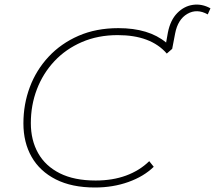

<svg xmlns="http://www.w3.org/2000/svg" viewBox="-20 -829 955 853"><path d="M402 4Q299 4 228 -32Q157 -68 120.5 -132Q84 -196 84 -281Q84 -366 112.5 -442Q141 -518 196 -577Q251 -636 329 -670Q407 -704 506 -704Q641 -704 718 -640L726 -685Q737 -740 767.5 -771Q798 -802 837.5 -807.5Q877 -813 915 -792L903 -765Q855 -792 812.5 -767.5Q770 -743 758 -680L745 -612L721 -591Q650 -673 503 -673Q415 -673 343.5 -642Q272 -611 221.5 -557Q171 -503 144 -432.5Q117 -362 117 -282Q117 -206 149.5 -148.5Q182 -91 246 -59Q310 -27 405 -27Q480 -27 540 -49Q600 -71 643 -113L663 -88Q619 -45 550.5 -20.5Q482 4 402 4Z"/></svg>

Font: Montserrat ExtraLight
Style: Italic
Weight: 200
Italic angle: -11.3°
Designer: Julieta Ulanovsky
Foundry: Julieta Ulanovsky
Version: Version 9.000; ttfautohint (v1.8.4.7-5d5b)